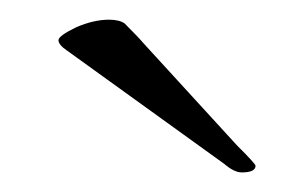

<svg xmlns="http://www.w3.org/2000/svg" viewBox="-20 -673 316 197"><path d="M40 -631.8Q40 -636.2 58.1 -645Q76.2 -652.8 91.8 -652.8Q102.5 -652.8 107.9 -648.9Q121.6 -635.3 127.9 -627.9L223.1 -523.9Q242.2 -504.9 242.2 -502.9Q242.2 -496.1 228 -496.1Q220.2 -496.1 210 -504.9L48.8 -621.1Q40 -627 40 -631.8Z"/></svg>

Font: Unna Light
Style: Regular
Weight: 300
Designer: Jorge de Buen Unna
Foundry: Omnibus-Type
Version: Version 2.007;PS 002.007;hotconv 1.0.88;makeotf.lib2.5.64775